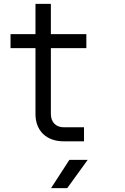

<svg xmlns="http://www.w3.org/2000/svg" viewBox="-20 -725 640 985"><path d="M411 0V-72H307C267 -72 241 -98 241 -140V-478H423V-550H241V-705H162V-550H34V-478H162V-140C162 -54 218 0 307 0ZM325 240 430 95H336L242 240Z"/></svg>

Font: Tekne LDO Light
Style: Regular
Weight: 300
Monospace: yes
Designer: Alessio Laiso, Mario Rullo, Paolo Rosset
Foundry: Alessio Laiso
Version: Version 1.000;hotconv 1.0.109;makeotfexe 2.5.65596